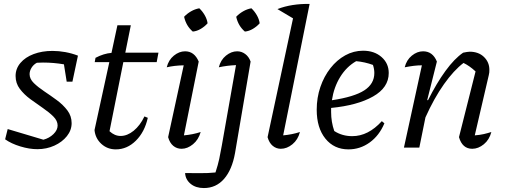

<svg xmlns="http://www.w3.org/2000/svg" viewBox="-20 -748 2559 973"><path d="M6 -42 19 -94 200 -40Q230 -48 251 -68.5Q272 -89 272 -112Q272 -136 250.5 -157.5Q229 -179 197.5 -200.5Q166 -222 134 -245.5Q102 -269 80.5 -297.5Q59 -326 59 -363Q59 -400 83.5 -429Q108 -458 150.5 -474Q193 -490 246 -490Q278 -490 311 -484Q344 -478 375 -466L347 -334H318L304 -422Q251 -431 198 -431Q181 -431 167 -430Q150 -421 140 -405Q130 -389 130 -372Q130 -348 151.5 -327Q173 -306 204.5 -285Q236 -264 268 -240.5Q300 -217 321.5 -188.5Q343 -160 343 -124Q343 -88 319 -58Q295 -28 255.5 -10Q216 8 169 8Q129 8 83 -6Q37 -20 6 -42Z M567 9Q524 9 493.5 -19Q463 -47 459 -89L534 -433H460L464 -455Q506 -477 545 -480L575 -620H643L615 -481H783L774 -433H605L535 -83Q561 -59 591 -59Q625 -59 657.5 -85.5Q690 -112 712 -158L729 -151Q713 -79 668.5 -35Q624 9 567 9Z M997 -79Q986 -40 958 -17Q930 6 900 6Q876 6 858 -9Q840 -24 832 -53L911 -417Q863 -416 825 -407Q834 -444 861 -466Q888 -488 918 -488Q965 -488 987 -436L912 -62Q957 -66 997 -79ZM990 -706Q1006 -691 1017.5 -671Q1029 -651 1032 -630Q1018 -614 998 -602Q978 -590 957 -588Q923 -617 913 -663Q928 -679 948 -690.5Q968 -702 990 -706Z M1250 -436 1171 28Q1156 112 1115.5 158.5Q1075 205 1013 205Q972 205 946 183.5Q920 162 918 129Q951 129 992.5 129.5Q1034 130 1072 126Q1085 86 1091 57.5Q1097 29 1104 -10L1176 -418Q1130 -416 1089 -407Q1098 -444 1125 -466Q1152 -488 1182 -488Q1204 -488 1222.5 -474.5Q1241 -461 1250 -436ZM1254 -706Q1270 -691 1281.5 -671Q1293 -651 1296 -630Q1282 -614 1262 -602Q1242 -590 1221 -588Q1187 -617 1177 -663Q1192 -679 1212 -690.5Q1232 -702 1254 -706Z M1500 -79Q1490 -40 1462 -17Q1434 6 1403 6Q1380 6 1362 -9Q1344 -24 1336 -53L1465 -655L1386 -702Q1422 -716 1463.5 -722.5Q1505 -729 1549 -728L1415 -62Q1460 -66 1500 -79Z M1746 9Q1673 9 1629 -45.5Q1585 -100 1585 -192Q1585 -253 1603.5 -307Q1622 -361 1654.5 -402.5Q1687 -444 1729.5 -467.5Q1772 -491 1820 -491Q1877 -491 1913.5 -459Q1950 -427 1950 -378Q1950 -304 1870.5 -259Q1791 -214 1658 -201Q1658 -191 1658 -180Q1658 -130 1674 -84Q1714 -58 1765 -58Q1846 -58 1915 -134L1928 -123Q1902 -61 1853.5 -26Q1805 9 1746 9ZM1877 -378Q1877 -398 1870 -419Q1829 -434 1785 -438Q1736 -410 1704 -358Q1672 -306 1662 -240Q1775 -257 1826 -290Q1877 -323 1877 -378Z M2027 0 2118 -417Q2098 -417 2077.5 -414.5Q2057 -412 2031 -407Q2040 -444 2067 -466Q2094 -488 2124 -488Q2173 -488 2194 -436L2145 -241L2149 -240Q2192 -326 2237.5 -388.5Q2283 -451 2327 -481Q2337 -483 2345.5 -484.5Q2354 -486 2360 -486Q2405 -486 2432.5 -459.5Q2460 -433 2460 -394Q2460 -387 2459.5 -380.5Q2459 -374 2457 -367L2386 -62Q2412 -64 2431.5 -68.5Q2451 -73 2470 -79Q2460 -40 2432 -17Q2404 6 2373 6Q2323 6 2306 -53L2390 -386Q2360 -414 2329 -429Q2280 -392 2230 -321.5Q2180 -251 2136 -153L2105 0Z"/></svg>

Font: Piazzolla
Style: Italic
Weight: 400
Italic angle: -11.3°
Designer: Juan Pablo del Peral
Foundry: Huerta Tipografica
Version: Version 1.330